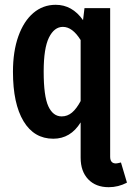

<svg xmlns="http://www.w3.org/2000/svg" viewBox="-20 -563 549 800"><path d="M509 198Q473 217 433 217Q379 217 347.5 184Q316 151 316 94V-53Q274 15 202 15Q122 15 78 -58Q34 -131 34 -264Q34 -349 56.5 -412Q79 -475 119 -509Q159 -543 212 -543Q281 -543 326 -479L332 -529H439V90Q439 118 463 118Q468 118 484 114ZM316 -142V-396Q282 -451 242 -451Q206 -451 184 -406.5Q162 -362 162 -265Q162 -162 181.5 -120Q201 -78 237 -78Q261 -78 280 -94Q299 -110 316 -142Z"/></svg>

Font: Fira Sans Extra Condensed Medium
Style: Regular
Weight: 500
Width: 1
Designer: Carrois Corporate & Edenspiekermann AG
Foundry: Carrois Corporate GbR & Edenspiekermann AG
Version: Version 4.203